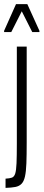

<svg xmlns="http://www.w3.org/2000/svg" viewBox="-25 -915 212 935"><path d="M2 0V-45Q22 -46 33 -50Q44 -54 49 -69.5Q54 -85 55.5 -120Q57 -155 57 -216V-688H105V-222Q105 -160 103.5 -119.5Q102 -79 96.5 -55Q91 -31 79.5 -19.5Q68 -8 49.5 -4.5Q31 -1 2 0ZM-5 -759V-765L53 -895H108L167 -765V-759H132L81 -860L30 -759Z"/></svg>

Font: Saira UltraCondensed Light
Style: Regular
Weight: 300
Width: 1
Designer: Hector Gatti with collaboration of the Omnibus-Type team
Foundry: Omnibus-Type
Version: Version 1.101